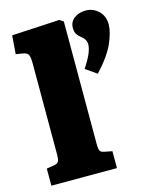

<svg xmlns="http://www.w3.org/2000/svg" viewBox="-117 -856 741 933"><g transform="rotate(-15 254.0 -389.5)"><path d="M24 0V-86L62 -92Q79 -95 84.5 -104Q90 -113 90 -141V-597Q90 -630 83.5 -642Q77 -654 53 -657L22 -662L29 -755L270 -768L289 -755V-139Q289 -113 294 -104Q299 -95 318 -92L354 -85V0ZM383 -467 327 -506Q355 -549 365 -574.5Q375 -600 375 -617Q375 -642 351 -660Q341 -668 332 -679.5Q323 -691 323 -712Q323 -744 347 -761.5Q371 -779 405 -779Q442 -779 469 -753Q496 -727 496 -685Q496 -648 472 -592.5Q448 -537 383 -467Z"/></g></svg>

Font: Literata 12pt ExtraBold
Style: Regular
Weight: 800
Designer: Latin by Veronika Burian and Jose Scaglione. Greek by Irene Vlachou. Cyrillic by Vera Evstafieva.
Foundry: TypeTogether
Version: Version 3.002